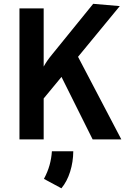

<svg xmlns="http://www.w3.org/2000/svg" viewBox="-20 -745 668 1026"><path d="M628.4 0H475.1L308.6 -334L213.4 -218.8V0H84V-700.2H213.4V-389.2Q230.5 -420.4 256.8 -452.1L478 -724.6L620.1 -712.4L397 -441.4ZM257.3 63.5H371.6Q371.1 120.6 354.7 172.6Q338.4 224.6 308.1 261.2L214.8 210.9Q234.9 173.3 244.9 137.2Q254.9 101.1 257.3 63.5Z"/></svg>

Font: Selawik Semibold
Style: Regular
Weight: 600
Designer: Aaron Bell
Foundry: Microsoft Corporation
Version: Version 1.01